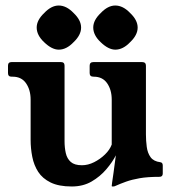

<svg xmlns="http://www.w3.org/2000/svg" viewBox="-20 -665 620 696"><path d="M240 11Q193 11 163.5 -3.5Q134 -18 118.5 -42Q103 -66 97 -96.5Q91 -127 91 -158V-304Q91 -339 74.5 -363Q58 -387 26 -387H22Q9 -387 9 -400V-427Q9 -440 22 -440H201Q214 -440 214 -427V-153Q214 -130 218.5 -110Q223 -90 236.5 -78Q250 -66 277 -66Q299 -66 321 -77Q343 -88 360.5 -105Q378 -122 385 -141V-304Q385 -339 368.5 -363Q352 -387 320 -387H319Q305 -387 305 -400V-427Q305 -440 319 -440H495Q509 -440 509 -427V-178Q509 -155 512 -132.5Q515 -110 526 -95Q537 -80 561 -77Q570 -76 570 -65V-36Q570 -24 558 -24Q515 -24 486.5 -19Q458 -14 437 -6.5Q416 1 396 10Q394 11 389 11H387Q385 11 385 9Q385 7 386.5 -4Q388 -15 391.5 -38.5Q395 -62 400 -102Q388 -78 365.5 -51.5Q343 -25 312 -7Q281 11 240 11ZM192.8 -645Q221 -645 246.8 -617.8Q274 -592 274 -565Q274 -538 246.8 -512.2Q221 -485 193.1 -485Q167.9 -485 140 -512Q113 -537.3 113 -565.3Q113 -592 140.2 -617.8Q166 -645 192.8 -645ZM397.8 -645Q426 -645 451.8 -617.8Q479 -592 479 -565Q479 -538 451.8 -512.2Q426 -485 398.1 -485Q372.9 -485 345 -512Q318 -537.3 318 -565.3Q318 -592 345.2 -617.8Q371 -645 397.8 -645Z"/></svg>

Font: Young Serif Light
Style: Regular
Weight: 300
Designer: Bastien Sozeau
Foundry: NBR — Bastien Sozeau
Version: Version 5.001